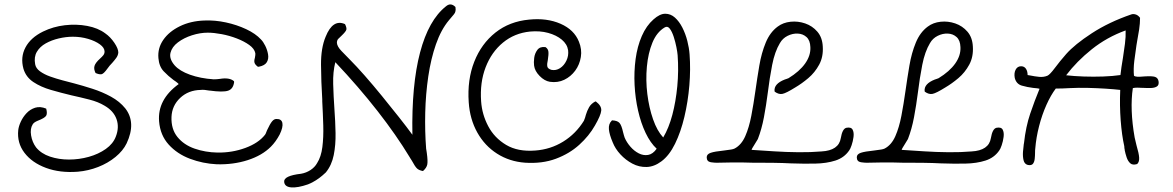

<svg xmlns="http://www.w3.org/2000/svg" viewBox="-20 -708 5203 852"><path d="M325 54Q246 60 184 37Q122 14 88.5 -30Q55 -74 61 -131Q63 -148 72.5 -168.5Q82 -189 98 -206Q114 -223 136 -230Q158 -237 185 -226Q191 -204 184.5 -194Q178 -184 147 -172Q130 -165 125 -156Q113 -137 118 -107Q123 -77 140 -54Q163 -26 202 -13Q241 0 286 0Q331 0 374 -12Q417 -24 449.5 -47Q482 -70 494 -102Q510 -143 497 -179.5Q484 -216 444 -239Q416 -256 377 -266Q338 -276 297 -285Q251 -296 206 -309Q161 -322 128 -344Q95 -366 84 -403Q70 -454 93 -497.5Q116 -541 171 -568Q216 -590 267.5 -596Q319 -602 367 -593Q415 -584 447 -560Q470 -544 487.5 -518Q505 -492 505 -475Q504 -462 495.5 -450.5Q487 -439 478 -429Q466 -417 457 -404Q440 -380 430 -378.5Q420 -377 404 -384Q395 -402 399.5 -416Q404 -430 424 -448Q433 -456 438.5 -463Q444 -470 444 -479Q444 -496 423.5 -511Q403 -526 371 -535.5Q339 -545 303 -545Q273 -545 241 -537.5Q209 -530 183 -515.5Q157 -501 143.5 -478Q130 -455 136 -423Q139 -405 157.5 -391.5Q176 -378 202.5 -368.5Q229 -359 257.5 -351.5Q286 -344 309 -338Q347 -328 390.5 -314Q434 -300 472.5 -279Q511 -258 536 -227Q585 -164 542 -72Q526 -39 492.5 -11.5Q459 16 415.5 33Q372 50 325 54Z M942 21Q880 18 823 -3.5Q766 -25 728.5 -66.5Q691 -108 686 -169Q678 -266 773 -335Q772 -336 771 -337Q770 -338 769 -339Q765 -342 761 -345.5Q757 -349 750 -353Q727 -370 706.5 -391.5Q686 -413 683 -450Q679 -494 704.5 -531Q730 -568 778 -591.5Q826 -615 887 -617Q934 -619 982.5 -608.5Q1031 -598 1072.5 -578.5Q1114 -559 1138 -533Q1148 -523 1157 -505Q1166 -487 1169.5 -467Q1173 -447 1164 -432Q1155 -417 1129 -412H1124Q1112 -421 1109.5 -429.5Q1107 -438 1111 -451Q1114 -466 1113 -472Q1109 -492 1086 -508.5Q1063 -525 1030.5 -537.5Q998 -550 963.5 -556.5Q929 -563 902 -563Q868 -563 832 -551.5Q796 -540 769.5 -520Q743 -500 736.5 -473.5Q730 -447 755 -418Q777 -393 823 -376.5Q869 -360 928 -356Q935 -356 942 -356.5Q949 -357 956 -358Q998 -365 1018 -348L1019 -344Q1015 -313 992 -305.5Q969 -298 911 -306Q910 -306 909 -306Q898 -308 888.5 -309Q879 -310 871 -309Q816 -308 779.5 -273.5Q743 -239 741 -189Q739 -135 767.5 -100Q796 -65 843.5 -48.5Q891 -32 945 -31Q1010 -30 1068.5 -51.5Q1127 -73 1156 -110Q1157 -111 1159 -115Q1161 -119 1165 -130Q1178 -158 1187 -169Q1196 -180 1206 -180Q1229 -181 1233 -162.5Q1237 -144 1221 -111Q1204 -79 1182 -57Q1143 -18 1079.5 2.5Q1016 23 942 21Z M1347 110Q1301 126 1272 123.5Q1243 121 1241 99Q1238 72 1316 63Q1339 59 1358 46.5Q1377 34 1387 16Q1405 -12 1410.5 -55.5Q1416 -99 1414.5 -151Q1413 -203 1410 -258Q1410 -264 1410 -267Q1405 -346 1404.5 -420.5Q1404 -495 1425 -545Q1457 -625 1511 -601Q1519 -585 1517 -576.5Q1515 -568 1495 -549Q1487 -542 1481 -535.5Q1475 -529 1475 -518Q1476 -502 1495 -482Q1514 -462 1534 -442Q1561 -415 1598 -373Q1635 -331 1674.5 -282.5Q1714 -234 1750 -188.5Q1786 -143 1810 -110Q1806 -331 1844 -475Q1882 -619 1959 -680Q1980 -698 2001 -677Q2002 -670 2002 -665.5Q2002 -661 2001 -658Q2000 -651 1993.5 -643.5Q1987 -636 1972 -618Q1937 -576 1914.5 -511.5Q1892 -447 1880.5 -369Q1869 -291 1867 -208.5Q1865 -126 1871 -48Q1872 -44 1872.5 -39Q1873 -34 1874 -29Q1879 7 1876 22Q1873 37 1857 51Q1840 48 1831 40Q1822 32 1807 4Q1804 -1 1801.5 -4.5Q1799 -8 1797 -12Q1739 -108 1655.5 -215Q1572 -322 1468 -432Q1457 -389 1458.5 -335Q1460 -281 1464 -224Q1468 -170 1469 -117.5Q1470 -65 1461 -20Q1452 25 1426 57Q1423 60 1411 70.5Q1399 81 1382 92Q1365 103 1347 110Z M2310 14Q2241 9 2186 -26Q2131 -61 2098 -120Q2065 -179 2060 -254Q2053 -354 2084.5 -434Q2116 -514 2178.5 -563.5Q2241 -613 2328 -621Q2407 -629 2467.5 -602.5Q2528 -576 2549 -523Q2563 -489 2557.5 -455Q2552 -421 2532.5 -394.5Q2513 -368 2484 -354Q2455 -340 2420 -345Q2396 -349 2374.5 -371Q2353 -393 2350 -417Q2348 -431 2350.5 -451Q2353 -471 2364.5 -486.5Q2376 -502 2400 -499L2402 -498Q2412 -491 2413.5 -479Q2415 -467 2411 -442Q2407 -425 2408.5 -414Q2410 -403 2427 -398Q2447 -394 2465 -405.5Q2483 -417 2493.5 -439Q2504 -461 2501 -485Q2497 -512 2473 -532Q2449 -552 2412.5 -562Q2376 -572 2332 -568Q2263 -561 2212 -519Q2161 -477 2135 -409.5Q2109 -342 2115 -258Q2119 -200 2146.5 -148Q2174 -96 2226 -65Q2278 -34 2355 -40Q2423 -45 2479 -79.5Q2535 -114 2571 -172Q2577 -186 2580 -199Q2585 -216 2594 -232Q2603 -248 2622 -258L2625 -257Q2650 -238 2648 -217Q2646 -196 2620 -151Q2594 -105 2550.5 -65.5Q2507 -26 2446.5 -3.5Q2386 19 2310 14Z M2915 8Q2883 32 2849.5 33Q2816 34 2786 18Q2756 2 2733 -23Q2710 -48 2699 -76Q2684 -111 2682 -134.5Q2680 -158 2694 -172L2696 -174Q2719 -173 2728.5 -163Q2738 -153 2745 -121Q2747 -114 2748.5 -108Q2750 -102 2752 -97Q2761 -76 2777.5 -57Q2794 -38 2814.5 -27.5Q2835 -17 2856 -20.5Q2877 -24 2894 -48Q2866 -74 2845 -118Q2824 -162 2811.5 -217Q2799 -272 2796 -331Q2793 -390 2800.5 -446Q2808 -502 2828 -548Q2848 -594 2880 -622Q2908 -647 2932 -647Q2956 -647 2975 -630Q2994 -613 3008 -585.5Q3022 -558 3030 -526.5Q3038 -495 3040 -467Q3045 -401 3039 -329Q3033 -257 3017 -189.5Q3001 -122 2975.5 -70Q2950 -18 2915 8ZM2923 -98Q2948 -140 2963.5 -198.5Q2979 -257 2985.5 -325.5Q2992 -394 2987 -463Q2986 -476 2981.5 -499Q2977 -522 2969.5 -545Q2962 -568 2952 -581Q2942 -594 2929 -586Q2894 -565 2875 -518.5Q2856 -472 2850.5 -412Q2845 -352 2852.5 -291Q2860 -230 2878 -178.5Q2896 -127 2923 -98Z M3490 17Q3454 15 3411.5 14.5Q3369 14 3331 14H3318Q3303 13 3277 13Q3251 13 3222 13Q3193 13 3169 14Q3153 15 3134.5 12Q3116 9 3116 -10Q3116 -24 3134 -30Q3152 -36 3192 -40Q3215 -43 3224.5 -44.5Q3234 -46 3240 -49Q3270 -65 3287 -103.5Q3304 -142 3314 -194.5Q3324 -247 3332 -304Q3340 -361 3349.5 -417Q3359 -473 3378 -519Q3397 -565 3431 -590Q3455 -608 3488 -611.5Q3521 -615 3553 -604Q3585 -593 3607 -567.5Q3629 -542 3631 -502Q3634 -456 3615 -421Q3596 -386 3567 -361.5Q3538 -337 3509 -320Q3469 -295 3452.5 -291.5Q3436 -288 3418 -301L3417 -304Q3414 -336 3462 -355Q3467 -357 3471 -358Q3475 -359 3479 -361Q3528 -391 3553 -426.5Q3578 -462 3576 -499Q3575 -529 3559 -543.5Q3543 -558 3520 -559Q3497 -560 3475 -549Q3453 -538 3441 -517Q3418 -479 3406.5 -420Q3395 -361 3387 -296Q3380 -241 3370 -188Q3360 -135 3343 -91Q3337 -80 3329 -68Q3325 -61 3321 -55Q3317 -49 3315 -43Q3361 -40 3415 -36.5Q3469 -33 3523.5 -32.5Q3578 -32 3625 -36Q3702 -40 3711 -95Q3718 -137 3736 -141Q3757 -145 3763.5 -132.5Q3770 -120 3767.5 -100.5Q3765 -81 3759 -63.5Q3753 -46 3748 -40Q3726 -8 3687 4.5Q3648 17 3597.5 18Q3547 19 3490 17Z M4156 17Q4120 15 4077.5 14.5Q4035 14 3997 14H3984Q3969 13 3943 13Q3917 13 3888 13Q3859 13 3835 14Q3819 15 3800.5 12Q3782 9 3782 -10Q3782 -24 3800 -30Q3818 -36 3858 -40Q3881 -43 3890.5 -44.5Q3900 -46 3906 -49Q3936 -65 3953 -103.5Q3970 -142 3980 -194.5Q3990 -247 3998 -304Q4006 -361 4015.5 -417Q4025 -473 4044 -519Q4063 -565 4097 -590Q4121 -608 4154 -611.5Q4187 -615 4219 -604Q4251 -593 4273 -567.5Q4295 -542 4297 -502Q4300 -456 4281 -421Q4262 -386 4233 -361.5Q4204 -337 4175 -320Q4135 -295 4118.5 -291.5Q4102 -288 4084 -301L4083 -304Q4080 -336 4128 -355Q4133 -357 4137 -358Q4141 -359 4145 -361Q4194 -391 4219 -426.5Q4244 -462 4242 -499Q4241 -529 4225 -543.5Q4209 -558 4186 -559Q4163 -560 4141 -549Q4119 -538 4107 -517Q4084 -479 4072.5 -420Q4061 -361 4053 -296Q4046 -241 4036 -188Q4026 -135 4009 -91Q4003 -80 3995 -68Q3991 -61 3987 -55Q3983 -49 3981 -43Q4027 -40 4081 -36.5Q4135 -33 4189.5 -32.5Q4244 -32 4291 -36Q4368 -40 4377 -95Q4384 -137 4402 -141Q4423 -145 4429.5 -132.5Q4436 -120 4433.5 -100.5Q4431 -81 4425 -63.5Q4419 -46 4414 -40Q4392 -8 4353 4.5Q4314 17 4263.5 18Q4213 19 4156 17Z M4541 24Q4526 20 4522 3Q4518 -14 4519.5 -34.5Q4521 -55 4523 -68Q4524 -72 4524 -73Q4532 -146 4551.5 -203.5Q4571 -261 4593 -314Q4586 -316 4579 -316.5Q4572 -317 4564 -318Q4539 -321 4514.5 -328Q4490 -335 4483 -362Q4479 -384 4487 -399Q4495 -414 4511 -414Q4525 -414 4532.5 -403Q4540 -392 4540 -375Q4544 -374 4552 -373Q4571 -369 4591 -367Q4611 -365 4628 -372Q4639 -377 4661 -406.5Q4683 -436 4711 -468Q4749 -511 4825 -560.5Q4901 -610 5000 -644Q5008 -647 5019 -644Q5030 -641 5039 -629Q5039 -604 5035 -577.5Q5031 -551 5026 -525Q5025 -521 5024.5 -516Q5024 -511 5023 -507Q5018 -475 5013.5 -438Q5009 -401 5012 -372Q5017 -368 5027.5 -367.5Q5038 -367 5060 -369Q5092 -371 5105 -367Q5118 -363 5121 -348Q5124 -331 5114 -324.5Q5104 -318 5087.5 -317.5Q5071 -317 5055 -318H5054H5052Q5039 -319 5027 -319Q5015 -319 5007 -317Q5000 -271 5002 -215.5Q5004 -160 5015 -98Q5017 -90 5019 -81Q5021 -72 5023 -64Q5034 -27 5035 -8.5Q5036 10 5027 19L5026 20Q5006 26 4995.5 16.5Q4985 7 4979.5 -9.5Q4974 -26 4971 -41Q4971 -42 4971 -43Q4970 -47 4969.5 -51Q4969 -55 4969 -59Q4958 -108 4953 -174Q4948 -240 4951 -309Q4925 -312 4887 -314.5Q4849 -317 4807.5 -318Q4766 -319 4727 -317Q4711 -316 4695 -315.5Q4679 -315 4665 -315Q4643 -286 4623.5 -242.5Q4604 -199 4591 -148.5Q4578 -98 4574 -49Q4573 -43 4573 -29Q4573 -17 4571.5 -3Q4570 11 4563.5 19Q4557 27 4541 24ZM4711 -374Q4746 -370 4789 -368.5Q4832 -367 4875 -368.5Q4918 -370 4952 -375Q4954 -392 4956.5 -410.5Q4959 -429 4963 -451Q4968 -483 4972 -514Q4976 -545 4975 -573Q4892 -543 4825 -489.5Q4758 -436 4711 -374Z"/></svg>

Font: Yuji Hentaigana Akari
Style: Regular
Weight: 400
Designer: Kataoka Yuji
Foundry: Kinuta Font Factory
Version: Version 3.002